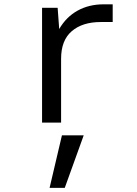

<svg xmlns="http://www.w3.org/2000/svg" viewBox="-20 -572 640 896"><path d="M370.6 59.6 282.2 304.7H211.4L269 59.6ZM265.1 0H176.3V-535.6H249L256.3 -436.5Q289.1 -493.2 342.3 -522.5Q395.5 -551.8 462.9 -551.8H505.9V-469.2H450.2Q364.7 -469.2 314.9 -426.5Q265.1 -383.8 265.1 -297.9Z"/></svg>

Font: Oxygen Mono
Style: Regular
Weight: 400
Designer: Vernon Adams
Foundry: Vernon Adams
Version: Version 0.201; ttfautohint (v0.8) -r 50 -G 200 -x